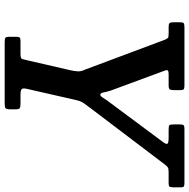

<svg xmlns="http://www.w3.org/2000/svg" viewBox="-14 -776 790 801"><g transform="rotate(90 380.5 -375.0)"><path d="M133 -20V-48Q133 -60 136.5 -63Q140 -66 151 -66H205Q224 -66 226 -73.8Q228 -81.5 231.5 -96.5L272.5 -274Q277 -295 277.2 -307.2Q277.5 -319.5 269.5 -336.5L145 -669Q140.5 -678.5 137.5 -681.2Q134.5 -684 120.5 -684H93.5Q81 -684 76.8 -687Q72.5 -690 72.5 -704V-732Q72.5 -745 77 -747.5Q81.5 -750 94.5 -750H335.5Q347.5 -750 351.5 -747.2Q355.5 -744.5 355.5 -733V-707.5Q355.5 -692.5 352 -688.2Q348.5 -684 334 -684H291Q275 -684 272.8 -679.8Q270.5 -675.5 275.5 -664L357 -443.5Q362 -429 364.8 -414Q367.5 -399 375 -399Q380.5 -399 388 -411.2Q395.5 -423.5 405.5 -436.5L573.5 -662.5Q583 -675.5 578.2 -679.8Q573.5 -684 553.5 -684H520Q504.5 -684 501.5 -687.5Q498.5 -691 498.5 -707.5V-730Q498.5 -742 501.5 -746Q504.5 -750 516 -750H741.5Q751.5 -750 756.2 -748Q761 -746 761 -735.5V-703.5Q761 -691 757.8 -687.5Q754.5 -684 742.5 -684H698Q683 -684 678 -680.8Q673 -677.5 666 -668.5L428 -354.5Q417 -340 409.2 -329Q401.5 -318 396.5 -296L350.5 -94Q346.5 -78 350.5 -72Q354.5 -66 375.5 -66H411.5Q427 -66 431.2 -62.5Q435.5 -59 435.5 -44V-22Q435.5 -6.5 430.2 -3.2Q425 0 411 0H156.5Q142 0 137.5 -2.8Q133 -5.5 133 -20Z"/></g></svg>

Font: Besley* Narrow Medium
Style: Italic
Weight: 500
Width: 4
Italic angle: -13°
Designer: Owen Earl
Foundry: indestructible type*
Version: Version 3.000; ttfautohint (v1.8.3)